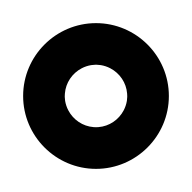

<svg xmlns="http://www.w3.org/2000/svg" viewBox="-31 -348 166 166"><path d="M47.8 -291.7C50.4 -292.1 52.7 -292 52 -292C51.3 -292 53.6 -292.1 56.2 -291.7C59.1 -291.2 61.8 -290.3 64.3 -289C72.6 -284.7 78.2 -276.4 78.9 -267.1C78.9 -266.4 79 -265.7 79 -265C79 -265.7 79.1 -263.4 78.7 -260.8C78.2 -257.9 77.3 -255.2 76 -252.7C71.7 -244.4 63.4 -238.8 54.1 -238.1C53.4 -238.1 52.7 -238 52 -238C51.3 -238 50.6 -238.1 49.9 -238.1C40.6 -238.8 32.3 -244.4 28 -252.7C26.7 -255.2 25.8 -257.9 25.3 -260.8C24.9 -263.4 25 -265.7 25 -265C25 -265.7 25.1 -266.4 25.1 -267.1C25.8 -276.4 31.4 -284.7 39.7 -289C42.2 -290.3 44.9 -291.2 47.8 -291.7ZM-11 -265C-11 -230.3 17.3 -202 52 -202C86.7 -202 115 -230.3 115 -265C115 -299.7 86.7 -328 52 -328C17.3 -328 -11 -299.7 -11 -265Z"/></svg>

Font: FRB American Cursive Guidelines Black
Style: Bold Italic
Weight: 900
Italic angle: -25°
Version: Version 2.0;Modular Font Editor K font №1